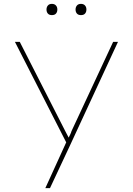

<svg xmlns="http://www.w3.org/2000/svg" viewBox="-20 -741 686 991"><path d="M214 230 323 -9 328 6 57 -525H82L318 -62Q328 -43 332.5 -34.5Q337 -26 339 -21L329 -20Q337 -36 342 -46Q347 -56 349 -64L564 -525H589L343 6L238 230ZM398 -663Q384 -663 377 -671Q370 -679 370 -692Q370 -704 377 -712.5Q384 -721 398 -721Q411 -721 418.5 -713Q426 -705 426 -692Q426 -679 419 -671Q412 -663 398 -663ZM248 -663Q234 -663 227 -671Q220 -679 220 -692Q220 -704 227 -712.5Q234 -721 248 -721Q261 -721 268.5 -713Q276 -705 276 -692Q276 -679 269 -671Q262 -663 248 -663Z"/></svg>

Font: Lexend Exa Thin
Style: Regular
Weight: 250
Designer: Bonnie Shaver-Troup, Thomas Jockin
Foundry: Lexend
Version: Version 1.007